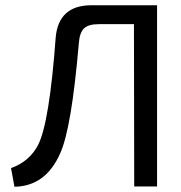

<svg xmlns="http://www.w3.org/2000/svg" viewBox="-20 -710 690 731"><path d="M578 0H491L490 -618H356Q317 -618 300 -602Q283 -586 280 -544Q252 -219 209 -126Q154 -1 35 1L22 -70Q92 -95 125 -158Q168 -242 192 -567Q203 -690 328 -690H578Z"/></svg>

Font: Taylor Sans
Style: Regular
Weight: 400
Italic angle: -8°
Designer: Natanael Gama
Version: Version 1.001 September 8, 2015